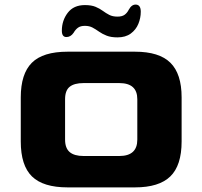

<svg xmlns="http://www.w3.org/2000/svg" viewBox="-20 -812 877 832"><path d="M273 0Q167 0 118.5 -47.5Q70 -95 70 -199V-390Q70 -492 118 -540Q166 -588 273 -588H565Q670 -588 718.5 -540Q767 -492 767 -390V-199Q767 -95 718 -47.5Q669 0 565 0ZM342 -136H497Q575 -136 575 -207V-382Q575 -452 497 -452H342Q302 -452 282 -436Q262 -420 262 -382V-207Q262 -170 282 -153Q302 -136 342 -136ZM489 -650Q461 -650 442 -657.5Q423 -665 409 -675Q395 -685 381 -692.5Q367 -700 348 -700Q329 -700 318 -692Q307 -684 299 -670Q286 -651 267 -651.5Q248 -652 248 -679Q248 -723 273.5 -756.5Q299 -790 348 -790Q376 -790 394 -782.5Q412 -775 425.5 -765Q439 -755 453.5 -747.5Q468 -740 489 -740Q509 -740 520 -748Q531 -756 538 -770Q551 -794 570.5 -792Q590 -790 590 -761Q590 -734 579.5 -708.5Q569 -683 546.5 -666.5Q524 -650 489 -650Z"/></svg>

Font: Goldman
Style: Bold
Weight: 700
Designer: Jaikishan Patel
Version: Version 1.000; ttfautohint (v1.8.3)